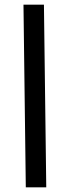

<svg xmlns="http://www.w3.org/2000/svg" viewBox="-20 -785 299 826"><path d="M81 -765H169L179 21H91Z"/></svg>

Font: Stick
Style: Regular
Weight: 400
Designer: Fontworks Inc.
Foundry: Fontworks Inc.
Version: Version 1.100